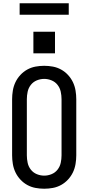

<svg xmlns="http://www.w3.org/2000/svg" viewBox="-20 -1145 540 1173"><path d="M250 8Q223 8 196.5 3Q170 -2 146.5 -15Q123 -28 104.5 -48Q86 -68 74.5 -92Q63 -116 58.5 -143Q54 -170 54 -196V-539Q54 -565 58.5 -592Q63 -619 74.5 -643Q86 -667 104.5 -687Q123 -707 146.5 -720Q170 -733 196.5 -738Q223 -743 250 -743Q277 -743 303.5 -738Q330 -733 353.5 -720Q377 -707 395.5 -687Q414 -667 425.5 -643Q437 -619 441.5 -592Q446 -565 446 -539V-196Q446 -170 441.5 -143Q437 -116 425.5 -92Q414 -68 395.5 -48Q377 -28 353.5 -15Q330 -2 303.5 3Q277 8 250 8ZM250 -72Q273 -72 295 -81Q317 -90 331.5 -108.5Q346 -127 351 -150Q356 -173 356 -196V-539Q356 -562 351 -585Q346 -608 331.5 -626.5Q317 -645 295 -654Q273 -663 250 -663Q227 -663 205 -654Q183 -645 168.5 -626.5Q154 -608 149 -585Q144 -562 144 -539V-196Q144 -173 149 -150Q154 -127 168.5 -108.5Q183 -90 205 -81Q227 -72 250 -72ZM184 -819V-951H316V-819ZM100 -1055V-1125H400V-1055Z"/></svg>

Font: Iosevka SS04 Medium
Style: Regular
Weight: 500
Monospace: yes
Designer: Belleve Invis
Foundry: Belleve Invis
Version: Version 19.0.0; ttfautohint (v1.8.4)